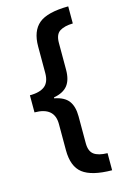

<svg xmlns="http://www.w3.org/2000/svg" viewBox="-132 -777 639 998"><g transform="rotate(-15 187.5 -278.0)"><path d="M342 163Q233 162 185 125Q137 88 137 0V-141Q137 -232 30 -232V-324Q83 -324 110 -345Q137 -366 137 -415V-558Q137 -641 183 -679.5Q229 -718 342 -719V-627Q297 -626 271.5 -610Q246 -594 246 -548V-404Q246 -349 222.5 -319.5Q199 -290 148 -281V-276Q201 -266 223.5 -236Q246 -206 246 -153V-8Q246 35 269.5 52.5Q293 70 342 71Z"/></g></svg>

Font: Noto Sans Lao Looped Condensed SemiBold
Style: Regular
Weight: 600
Width: 3
Designer: Mark Frömberg, Ben Mitchell
Foundry: The Fontpad Ltd
Version: Version 1.002; ttfautohint (v1.8.4.7-5d5b)